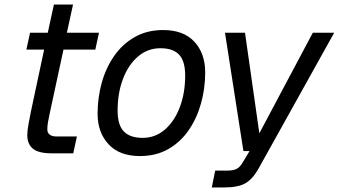

<svg xmlns="http://www.w3.org/2000/svg" viewBox="-20 -674 1489 844"><path d="M208 0Q149 0 124.5 -20.5Q100 -41 100 -80Q100 -100 105.5 -129.5Q111 -159 116 -184L174 -456H96L112 -530H190L217 -654H301L274 -530H415L399 -456H259L198 -173Q194 -155 191 -137.5Q188 -120 188 -106Q188 -74 230 -74H318L302 0Z M595 12Q505 12 457 -40Q409 -92 409 -174Q409 -245 427.5 -311Q446 -377 482.5 -429Q519 -481 573 -511.5Q627 -542 697 -542Q787 -542 834.5 -490.5Q882 -439 882 -356Q882 -285 863.5 -219Q845 -153 809 -101Q773 -49 719.5 -18.5Q666 12 595 12ZM607 -68Q663 -68 705 -104.5Q747 -141 770.5 -203Q794 -265 794 -342Q794 -405 767.5 -433.5Q741 -462 685 -462Q629 -462 586.5 -425.5Q544 -389 520.5 -327Q497 -265 497 -188Q497 -124 524.5 -96Q552 -68 607 -68Z M911 150 926 76H977Q1004 76 1019 69Q1034 62 1047 40L1077 -10H1050L969 -530H1057L1120 -88L1355 -530H1449L1116 68Q1090 114 1058 132Q1026 150 966 150Z"/></svg>

Font: Geist Regular
Style: Italic
Weight: 400
Italic angle: -12°
Designer: Basement.studio, Andrés Briganti, Mateo Zaragoza
Foundry: Basement.studio, Vercel, Andrés Briganti, Guido Ferreyra, Mateo Zaragoza
Version: Version 1.500; ttfautohint (v1.8.4.7-5d5b)